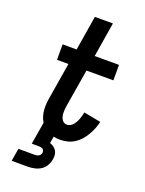

<svg xmlns="http://www.w3.org/2000/svg" viewBox="-174 -817 848 1120"><g transform="rotate(20 250.0 -257.5)"><path d="M45 220 58 141H158Q164 141 170.5 140Q177 139 183 136Q189 133 193 127.5Q197 122 198 116Q199 110 197.5 103.5Q196 97 191 93Q186 89 179.5 87.5Q173 86 167 86H121L144 -52Q134 -68 128.5 -86.5Q123 -105 121.5 -124.5Q120 -144 121.5 -164.5Q123 -185 127 -205L163 -424H92V-520H179L214 -735H326L291 -520H442V-424H275L236 -189Q234 -179 233.5 -168Q233 -157 233 -146.5Q233 -136 235.5 -126Q238 -116 243 -107Q248 -98 256.5 -93Q265 -88 276 -88Q286 -88 296.5 -94Q307 -100 314 -109Q321 -118 326.5 -128Q332 -138 335.5 -148Q339 -158 342 -168.5Q345 -179 347 -190L453 -170Q448 -148 439.5 -126.5Q431 -105 419 -84.5Q407 -64 391 -46Q375 -28 355 -15.5Q335 -3 312.5 2.5Q290 8 268 8Q257 8 247 7Q237 6 227 4L220 46Q233 50 244 58Q255 66 261.5 77Q268 88 269.5 102Q271 116 268 130Q265 150 254 169Q243 188 225 199.5Q207 211 186 215.5Q165 220 145 220Z"/></g></svg>

Font: Iosevka Term Curly
Style: Bold Italic
Weight: 700
Italic angle: -9°
Designer: Belleve Invis
Foundry: Belleve Invis
Version: Version 32.3.0